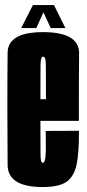

<svg xmlns="http://www.w3.org/2000/svg" viewBox="-20 -733 342 756"><path d="M148.5 3.5V-92Q139 -92 139.5 -129Q139 -165.5 139 -302.5Q139 -443 139.5 -476Q140 -510 149.5 -510Q161 -510 160.5 -477Q160.5 -445.5 161 -342.5H128V-257H290.5Q290.5 -279.5 290.5 -302.5Q290.5 -441.5 291.5 -524.5Q290.5 -606.5 149.5 -606.5Q10 -606.5 10 -524Q9 -441 9 -303.5Q9 -175 10 -85.5Q9 3.5 148.5 3.5ZM148.5 -92V3.5Q212.5 3.5 242.5 -17.5Q271.5 -38.5 281.5 -84.5Q291 -128.5 291 -218L160 -217.5Q160 -176.5 160.5 -144Q160 -112.5 156.5 -102Q154 -92 148.5 -92ZM63.5 -622.5H123L151 -684.5L179.5 -622.5H237.5L192.5 -713H109.5Z"/></svg>

Font: Anybody UltraCondensed
Style: Bold
Weight: 700
Width: 1
Version: Version 1.113;gftools[0.9.25]